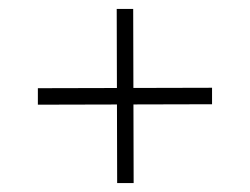

<svg xmlns="http://www.w3.org/2000/svg" viewBox="-20 -579 561 431"><path d="M243 -168 242 -559H279L280 -168ZM65 -344V-381L456 -382V-345Z"/></svg>

Font: Public Sans Thin Thin
Style: Regular
Weight: 250
Version: Version 2.001